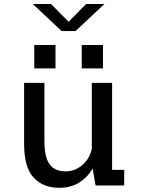

<svg xmlns="http://www.w3.org/2000/svg" viewBox="-20 -904 690 936"><path d="M268 11.5Q190 11.5 143.8 -38.5Q97.5 -88.5 97.5 -202.5V-500H196.5V-217.5Q196.5 -138 221.8 -103.2Q247 -68.5 300 -68.5Q346 -68.5 382 -100.2Q418 -132 427.5 -178.5V-500H526.5V-76H585.5V0H446L431.5 -83Q409 -42 368 -15.2Q327 11.5 268 11.5ZM147 -684.5H250.5V-570.5H147ZM378.5 -684.5H482V-570.5H378.5ZM140 -884.5H228.5L314.5 -798L400 -884.5H489L348 -752.5H280.5Z"/></svg>

Font: Trispace
Style: Regular
Weight: 400
Designer: Tyler Finck
Foundry: Etcetera Type Company
Version: Version 1.210; ttfautohint (v1.8.3)